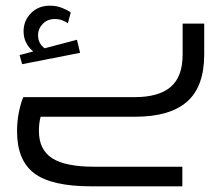

<svg xmlns="http://www.w3.org/2000/svg" viewBox="-20 -411 789 676"><path d="M40 0ZM699 -328V-220Q699 -106 638.5 -53Q578 0 456 0H123Q117 22 117 50Q117 116 163.5 146Q210 176 312 176H622V245H301Q162 245 101 199.5Q40 154 40 51Q40 14 47 -18.5Q54 -51 62 -69H454Q539 -69 581 -105Q623 -141 623 -219V-328ZM262 -225 58 -185 49 -217 97 -230Q63 -258 63 -301Q63 -338 89 -364.5Q115 -391 156 -391Q179 -391 199 -383Q219 -375 229 -367L219 -329Q213 -334 200.5 -339Q188 -344 173 -344Q147 -344 130.5 -327Q114 -310 114 -287Q114 -258 137 -241L251 -271Z"/></svg>

Font: Cairo
Style: Regular
Weight: 400
Designer: Mohamed Gaber, the designers of Titillium
Foundry: Kief Type Foundry
Version: Version 2.009; ttfautohint (v1.5.33-1714) -l 8 -r 50 -G 200 